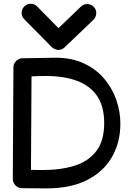

<svg xmlns="http://www.w3.org/2000/svg" viewBox="-20 -1012 716 1032"><path d="M272 -701.7H279.3Q365.2 -701.7 430.2 -671.6Q495.1 -641.6 538.8 -590.6Q582.5 -539.6 604.7 -476.3Q627 -413.1 627 -347.2Q627 -246.6 581.8 -168Q536.6 -89.4 448.5 -44.4Q360.4 0.5 231.4 0.5H208.5L97.2 -0.5Q77.6 -1 63.2 -15.6Q48.8 -30.3 48.8 -50.8L52.2 -649.9Q52.2 -669.4 66.4 -683.8Q80.6 -698.2 100.1 -698.7ZM540 -350.1Q540 -440.9 501.5 -496.6Q462.9 -552.2 393.1 -577.9Q323.2 -603.5 229 -603.5Q209 -603.5 189.2 -603Q169.4 -602.5 149.4 -601.6L146.5 -99.1L209.5 -98.1Q307.6 -98.1 382.1 -121.8Q456.5 -145.5 498.3 -200.7Q540 -255.9 540 -350.1ZM258.8 -758.3 110.8 -908.2Q96.2 -922.9 96.2 -942.9Q96.2 -962.9 110.6 -977.3Q125 -991.7 145 -991.7Q166 -991.7 180.2 -976.6L294.4 -860.8L414.6 -976.1Q428.7 -990.2 448.7 -990.2Q468.8 -990.2 483.2 -975.8Q497.6 -961.4 497.6 -941.4Q497.6 -932.6 493.2 -921.9Q488.8 -911.1 481.9 -905.3L327.1 -757.3Q312.5 -743.7 293.5 -743.7Q284.7 -743.7 274.7 -748Q264.6 -752.4 258.8 -758.3Z"/></svg>

Font: Manjari
Style: Bold
Weight: 700
Designer: Santhosh Thottingal <santhosh.thottingal@gmail.com>
Version: Version 2.000